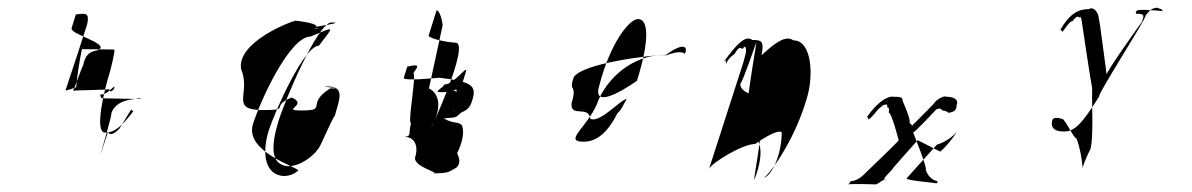

<svg xmlns="http://www.w3.org/2000/svg" viewBox="-20 -478 3129 504"><path d="M168 -404C163 -389 256 -367 243 -350C242 -352 238 -346 236 -346C213 -342 204 -333 198 -306C195 -302 174 -242 172 -240C174 -241 264 -242 267 -244C270 -227 283 -254 278 -239C287 -270 268 -228 244 -230C242 -224 246 -223 247 -220L350 -218C348 -222 339 -218 333 -218C302 -215 280 -204 272 -180C276 -182 243 -70 243 -70L264 -133C264 -130 267 -126 271 -126C277 -126 286 -132 294 -141L324 -190L330 -186C298 -144 280 -130 256 -130C226 -130 255 -246 267 -284C269 -290 283 -344 280 -348L195 -349C188 -315 183 -281 180 -250C186 -250 149 -238 152 -241C172 -300 190 -356 209 -415C215 -444 206 -444 179 -440Z M613 -296C640 -232 580 -189 672 -189C746 -189 687 -199 746 -222C791 -202 715 -188 771 -188C843 -188 780 -204 847 -246C895 -246 805 -251 841 -251C889 -251 868 -210 859 -174C850 -165 819 -86 814 -86C805 -71 767 -39 733 -42C689 -48 692 -97 711 -160C727 -213 814 -419 850 -419C898 -419 768 -404 804 -404C852 -404 767 -402 803 -402C837 -418 742 -424 758 -424C748 -424 600 -368 613 -296ZM644 -152C664 -216 741 -382 795 -382C859 -408 860 -414 817 -358C779 -358 703 -190 685 -134C665 -67 680 -19 724 -16C739 -16 750 -20 763 -30C767 -38 621 -78 644 -152Z M1040 -274 1049 -303C1086 -312 1076 -302 1065 -286C1074 -282 1049 -154 1059 -154C1051 -128 1062 -120 1041 -119C1068 -119 1079 -95 1070 -66C1062 -40 1142 -23 1115 -23C1161 -23 1157 -27 1178 -38C1191 -50 1185 -64 1180 -76C1192 -100 1201 -131 1192 -150C1180 -160 1172 -152 1145 -167C1172 -171 1173 -165 1190 -182C1204 -189 1213 -192 1220 -216C1232 -254 1217 -264 1133 -274C1133 -274 1037 -264 1040 -274ZM1105 -384C1111 -375 1160 -366 1176 -366C1216 -366 1106 -126 1113 -147C1134 -182 1141 -228 1106 -246L1142 -412C1140 -428 1134 -450 1126 -451ZM1138 -236C1164 -236 1164 -240 1170 -251C1189 -253 1173 -178 1171 -186C1186 -208 1191 -232 1177 -238C1170 -240 1179 -241 1164 -241C1190 -241 1193 -256 1203 -290C1209 -311 1172 -256 1146 -256C1143 -246 1114 -236 1138 -236Z M1486 -275C1507 -312 1691 -334 1728 -334C1772 -366 1787 -358 1778 -337C1769 -344 1751 -341 1730 -333C1660 -338 1586 -291 1552 -218C1530 -149 1454 -106 1512 -106C1548 -106 1576 -132 1601 -181C1612 -190 1618 -207 1625 -218C1610 -218 1555 -154 1530 -166C1524 -203 1479 -168 1480 -206C1497 -262 1471 -232 1486 -275ZM1553 -253C1530 -178 1652 -266 1652 -266C1686 -374 1682 -428 1655 -428C1632 -428 1582 -366 1553 -253Z M1880 -316C1911 -358 1936 -388 1955 -373C1977 -373 1987 -372 1979 -333C2009 -360 2040 -388 2063 -372C2111 -372 2117 -279 2097 -217C2063 -101 1993 -12 1985 -12C2000 -12 2030 -60 2032 -126C2035 -137 2015 -137 1962 -100C1928 -100 1846 -49 1841 -34L1930 -310C1933 -319 1941 -352 1938 -342C1939 -346 1938 -364 1930 -350C1924 -350 1921 -360 1908 -336C1908 -336 1891 -326 1886 -310C1886 -310 1885 -331 1880 -316ZM1924 -260C1919 -244 1945 -228 1969 -228C2006 -225 1946 41 1963 -14C1986 -76 1979 -122 1944 -127C1921 -127 1970 -381 1965 -366C1965 -366 1927 -256 1924 -260Z M2255 -170C2260 -172 2259 -164 2259 -164C2266 -166 2286 -192 2286 -192C2297 -201 2299 -203 2303 -203C2312 -206 2308 -199 2309 -196C2316 -198 2313 -182 2313 -182C2320 -184 2339 -110 2339 -110C2344 -112 2255 -27 2255 -27C2238 -9 2227 -3 2210 -2C2217 -4 2207 6 2207 6C2214 4 2280 6 2280 6C2286 4 2299 -8 2307 -8C2297 -8 2299 -7 2302 -10C2303 -14 2312 -22 2321 -32C2321 -35 2386 -106 2389 -110L2448 -80C2465 -94 2480 -114 2492 -132C2478 -117 2463 -106 2439 -98L2360 -10C2354 -4 2445 2 2438 4L2442 -2C2432 -4 2418 -10 2410 -32C2416 -34 2377 -130 2377 -130C2383 -132 2437 -190 2437 -190C2444 -194 2440 -192 2442 -192C2451 -195 2449 -191 2454 -188C2467 -187 2467 -182 2471 -182C2488 -185 2491 -191 2491 -202C2498 -218 2481 -224 2465 -224C2460 -227 2446 -222 2434 -210C2440 -213 2372 -146 2372 -146C2378 -148 2367 -156 2367 -156C2374 -158 2349 -214 2349 -214C2351 -224 2337 -224 2326 -224C2310 -227 2283 -210 2255 -170Z M2763 -399C2790 -446 2814 -454 2838 -454C2848 -461 2859 -450 2863 -438L2868 -409L2885 -282C2883 -289 2977 -420 2977 -420C2984 -438 2985 -442 2962 -442C2960 -448 2964 -449 2964 -449C2962 -456 3032 -449 3032 -449C3030 -456 3021 -455 3017 -458C3004 -456 2999 -453 2987 -437C2992 -434 2858 -226 2866 -226C2821 -154 2800 -130 2769 -133C2748 -133 2737 -144 2742 -161C2743 -170 2755 -170 2768 -166C2776 -166 2797 -117 2806 -114C2815 -90 2820 -62 2822 -36C2822 -42 2830 -61 2839 -80C2853 -95 2845 -226 2847 -234C2846 -244 2848 -244 2846 -252C2844 -258 2819 -426 2819 -426C2817 -436 2817 -432 2813 -432C2807 -439 2800 -428 2794 -421C2792 -428 2769 -394 2769 -394C2767 -400 2763 -399 2763 -399Z"/></svg>

Font: Zinc
Style: Obl
Weight: 400
Version: Version 1